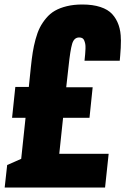

<svg xmlns="http://www.w3.org/2000/svg" viewBox="-20 -842 563 862"><path d="M1 0H451.7L467.8 -151.4H246.1L263.2 -313H381.8L396 -450.2H277.3L287.6 -542C292.8 -592.1 298.3 -626.6 304 -645.5C309.7 -664.4 320.1 -673.8 335.4 -673.8C341 -673.8 345.7 -672.8 349.6 -670.7C353.5 -668.5 356.4 -664.9 358.4 -659.7C360.4 -654.5 361.8 -649.4 362.8 -644.5C363.8 -639.6 364.1 -632.4 363.8 -622.8C363.4 -613.2 363 -605.1 362.3 -598.4C361.7 -591.7 360.7 -582 359.4 -569.3H517.6L519.5 -590.8C521.8 -615.6 522.9 -639 522.9 -661.1C522.6 -662.8 522.5 -664.4 522.5 -666C522.5 -689.5 519.1 -710.7 512.5 -729.7C505.8 -748.8 496.2 -765.1 483.6 -778.8C471.1 -792.5 453.5 -803.1 430.9 -810.5C408.3 -818 381.2 -821.8 349.6 -821.8C323.9 -821.8 300.7 -819.3 280 -814.2C259.4 -809.2 241.6 -802.4 226.8 -793.9C212 -785.5 198.8 -774.3 187.3 -760.5C175.7 -746.7 166.3 -732.5 158.9 -718C151.6 -703.5 145.2 -686 139.6 -665.5C134.1 -645 129.9 -625.5 127 -606.9C124 -588.4 121.3 -566.7 118.7 -542L109.4 -451.7H48.8L34.2 -313H94.7L75.2 -128.9L12.2 -101.1Z"/></svg>

Font: Oswald
Style: Heavy
Weight: 800
Designer: Vernon Adams
Foundry: Vernon Adams
Version: 3.0; ttfautohint (v0.95.6-bc232) -l 8 -r 50 -G 200 -x 0 -w "